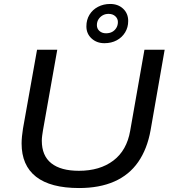

<svg xmlns="http://www.w3.org/2000/svg" viewBox="-20 -937 868 969"><path d="M379 12Q235 12 162 -45Q89 -102 89 -213Q89 -230 91 -249.5Q93 -269 96 -288L167 -686H269L197 -280Q195 -268 193 -253.5Q191 -239 191 -227Q191 -151 239 -113Q287 -75 378 -75Q484 -75 552 -126.5Q620 -178 637 -277L709 -686H811L740 -280Q723 -185 677.5 -119.5Q632 -54 557 -21Q482 12 379 12ZM507 -719Q468 -719 442 -743Q416 -767 416 -804Q416 -837 431.5 -862.5Q447 -888 474.5 -902.5Q502 -917 536 -917Q576 -917 601.5 -893Q627 -869 627 -831Q627 -799 611.5 -773.5Q596 -748 569 -733.5Q542 -719 507 -719ZM515 -769Q533 -769 546 -776Q559 -783 567 -796Q575 -809 575 -826Q575 -843 562 -855Q549 -867 528 -867Q511 -867 498 -859.5Q485 -852 477 -839.5Q469 -827 469 -810Q469 -792 482 -780.5Q495 -769 515 -769Z"/></svg>

Font: Archivo SemiExpanded
Style: Italic
Weight: 400
Width: 6
Italic angle: -10°
Designer: Hector Gatti
Foundry: Omnibus-Type
Version: Version 2.001